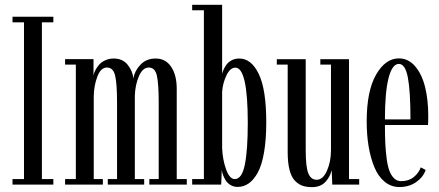

<svg xmlns="http://www.w3.org/2000/svg" viewBox="-20 -770 1830 801"><path d="M32.2 0V-22.9H80.1V-676.8H32.2V-700.2H202.6V-676.8H154.8V-22.9H202.6V0Z M251.5 0V-22.9H296.4V-500.5H251.5V-523.4H370.1V-455.1Q371.6 -464.8 377.2 -476.1Q382.8 -487.3 392.6 -499Q402.3 -510.7 418.7 -518.3Q435.1 -525.9 454.6 -525.9Q492.2 -525.9 513.2 -499Q534.2 -472.2 536.1 -442.9Q542 -475.1 566.4 -500.5Q590.8 -525.9 629.4 -525.9Q670.9 -525.9 694.1 -491.2Q717.3 -456.5 717.3 -399.9V-22.9H759.3V0H603V-22.9H642.1V-341.8Q642.1 -420.4 634.5 -454.3Q627 -488.3 600.6 -488.3Q575.2 -488.3 559.6 -452.1Q543.9 -416 542.5 -370.6V-22.9H581.5V0H429.7V-22.9H468.3V-341.8Q468.3 -420.4 460.4 -454.3Q452.6 -488.3 425.8 -488.3Q400.9 -488.3 386.5 -451.4Q372.1 -414.6 371.1 -369.6V-22.9H409.2V0Z M971.2 9.8Q955.1 9.8 941.9 2Q928.7 -5.9 921.4 -17.8Q914.1 -29.8 910.2 -40.8Q906.2 -51.8 905.3 -61.5L902.8 0H781.7V-22.9H830.6V-727.1H781.7V-750H906.7V-461.9Q908.7 -470.2 912.8 -479.7Q917 -489.3 925 -500.5Q933.1 -511.7 947 -518.8Q960.9 -525.9 978 -525.9Q1028.8 -525.9 1059.8 -460.9Q1090.8 -396 1090.8 -259.3Q1090.8 -187.5 1081.5 -134Q1072.3 -80.6 1055.4 -50Q1038.6 -19.5 1017.6 -4.9Q996.6 9.8 971.2 9.8ZM959.5 -22.9Q989.3 -22.9 1001.5 -83.5Q1013.7 -144 1013.7 -256.8Q1013.7 -487.8 961.9 -487.8Q940.4 -487.8 925 -456.3Q909.7 -424.8 906.7 -387.7V-152.8Q908.7 -103.5 923.3 -63.2Q938 -22.9 959.5 -22.9Z M1281.7 10.7Q1258.3 10.7 1241.2 4.6Q1224.1 -1.5 1209.7 -16.8Q1195.3 -32.2 1187.7 -62Q1180.2 -91.8 1180.2 -135.7V-500.5H1134.8V-522.9H1255.4V-142.1Q1255.4 -73.2 1266.4 -46.6Q1277.3 -20 1300.8 -20Q1327.6 -20 1344.2 -58.1Q1360.8 -96.2 1360.8 -143.1V-500.5H1316.4V-522.9H1436V-22.9H1478.5V0H1366.2L1363.8 -60.5Q1357.4 -32.2 1337.2 -10.7Q1316.9 10.7 1281.7 10.7Z M1646.5 10.3Q1611.3 10.3 1584.5 -12Q1557.6 -34.2 1541.7 -72.8Q1525.9 -111.3 1517.8 -159.4Q1509.8 -207.5 1509.8 -263.2Q1509.8 -390.1 1548.8 -458.3Q1587.9 -526.4 1644 -526.4Q1683.6 -526.4 1711.9 -493.4Q1740.2 -460.4 1753.4 -407Q1766.6 -353.5 1766.6 -286.1Q1766.6 -260.7 1765.6 -248.5H1585.9Q1585.9 -204.6 1587.4 -172.6Q1588.9 -140.6 1593 -108.9Q1597.2 -77.1 1604.5 -57.6Q1611.8 -38.1 1624 -26.1Q1636.2 -14.2 1653.3 -14.2Q1685.1 -14.2 1706.1 -31.2Q1727.1 -48.3 1735.4 -71.8L1755.9 -61Q1745.6 -30.8 1716.1 -10.3Q1686.5 10.3 1646.5 10.3ZM1644 -503.4Q1616.2 -503.4 1601.1 -444.6Q1585.9 -385.7 1585.9 -272H1692.4Q1692.4 -389.2 1681.6 -446.3Q1670.9 -503.4 1644 -503.4Z"/></svg>

Font: Imbue
Style: Regular
Weight: 400
Designer: Tyler Finck
Foundry: Etcetera Type Company
Version: Version 0.910